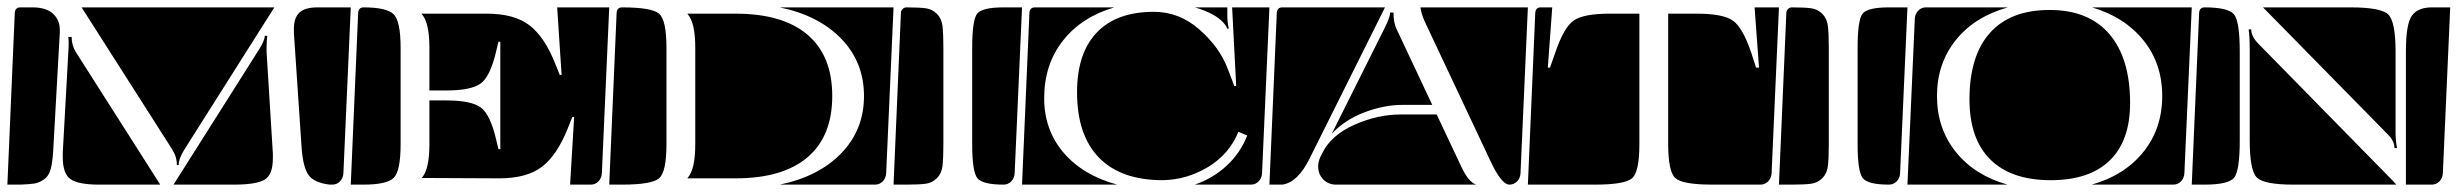

<svg xmlns="http://www.w3.org/2000/svg" viewBox="-20 -510 6656 520"><path d="M776 -432Q776 -462 791 -476Q806 -490 840 -490H930L910 -40Q909 -27 900.5 -18.5Q892 -10 880 -10H873Q831 -15 816 -35.5Q801 -56 797 -108L776 -420Q776 -426 776 -432ZM450 -10 679 -372Q697 -399 697 -413H704Q702 -400 702 -383Q702 -376 702 -369L719 -94Q719 -87 719 -81Q719 -36 696 -23Q673 -10 614 -10ZM150 -84Q150 -90 150 -97L165 -368Q166 -382 166 -392.5Q166 -403 165 -410H174Q174 -387 186 -368L414 -10H248Q193 -10 171.5 -24.5Q150 -39 150 -84ZM0 -10 20 -475Q21 -490 35 -490H68Q105 -490 123.5 -473Q142 -456 142 -429Q142 -426 142 -423L124 -100Q122 -69 117 -51Q112 -33 99 -24Q86 -15 73.5 -13Q61 -11 35 -10ZM201 -490H723L480 -106Q464 -81 464 -63H459Q459 -86 446 -106Z M1122 -28Q1143 -50 1143 -120V-238H1189Q1256 -238 1282 -219Q1308 -200 1324 -131L1330 -106H1335V-397H1330L1324 -372Q1308 -303 1282 -284Q1256 -265 1189 -265H1143V-380Q1143 -450 1122 -472V-473H1298Q1373 -473 1414 -441.5Q1455 -410 1484 -337L1496 -307H1501L1489 -490H1630L1610 -40Q1609 -27 1600.5 -18.5Q1592 -10 1580 -10H1524L1535 -193H1530L1518 -163Q1489 -90 1448 -58.5Q1407 -27 1332 -27ZM930 -10 950 -475Q951 -490 965 -490Q1027 -490 1046 -471.5Q1065 -453 1065 -380V-120Q1065 -47 1046.5 -28.5Q1028 -10 965 -10Z M1630 -10 1650 -475Q1651 -490 1665 -490Q1746 -490 1765.5 -472.5Q1785 -455 1785 -380V-120Q1785 -45 1765.5 -27.5Q1746 -10 1665 -10ZM2092 -10Q2198 -32 2259 -95.5Q2320 -159 2320 -250Q2320 -341 2259 -404.5Q2198 -468 2092 -490H2400L2380 -40Q2379 -27 2370.5 -18.5Q2362 -10 2350 -10ZM1842 -27V-28Q1863 -50 1863 -120V-380Q1863 -450 1842 -472V-473H1972Q2100 -473 2167 -416Q2234 -359 2234 -250Q2234 -141 2167 -84Q2100 -27 1972 -27Z M2613 -120V-380Q2613 -456 2626.5 -473Q2640 -490 2698 -490H2748L2728 -40Q2727 -27 2718.5 -18.5Q2710 -10 2698 -10Q2641 -10 2627 -27.5Q2613 -45 2613 -120ZM2400 -10 2420 -475Q2420 -481 2424.5 -485.5Q2429 -490 2435 -490Q2471 -490 2488 -487.5Q2505 -485 2517.5 -472.5Q2530 -460 2532.5 -440Q2535 -420 2535 -380V-120Q2535 -80 2532.5 -60Q2530 -40 2517.5 -27.5Q2505 -15 2488 -12.5Q2471 -10 2435 -10Z M2748 -10 2768 -475Q2769 -490 2783 -490H2998Q2909 -464 2858.5 -399.5Q2808 -335 2808 -244Q2808 -158 2860.5 -96.5Q2913 -35 3006 -10ZM2897 -260Q2897 -366 2950.5 -422Q3004 -478 3105 -478Q3174 -478 3228.5 -430Q3283 -382 3305 -324L3323 -277H3328L3317 -490H3418L3398 -40Q3397 -27 3388.5 -18.5Q3380 -10 3368 -10H3216Q3265 -27 3302 -61Q3339 -95 3358 -143L3334 -153Q3309 -92 3251.5 -57.5Q3194 -23 3129 -22Q3016 -22 2956.5 -83Q2897 -144 2897 -260ZM3216 -490H3304V-467Q3304 -449 3308 -433L3304 -432Q3302 -439 3294 -448Q3271 -474 3216 -490Z M3418 -10 3438 -475Q3439 -490 3453 -490H3731L3527 -81Q3495 -16 3453 -10ZM3827 -490H4118L4098 -40Q4097 -27 4088.5 -18.5Q4080 -10 4068 -10Q4047 -10 4018 -71L3839 -451Q3830 -470 3827 -490ZM3550 -59Q3550 -73 3557 -87L3561 -95Q3585 -144 3648 -172Q3711 -200 3774 -200H3871L3938 -58Q3957 -17 3978 -10H3595Q3574 -12 3562 -26Q3550 -40 3550 -59ZM3587 -148 3730 -434Q3745 -464 3745 -476H3754Q3754 -449 3762 -432L3859 -226H3779Q3729 -226 3676 -206Q3623 -186 3587 -148Z M4118 -10 4138 -475Q4139 -490 4153 -490H4184L4172 -327H4178L4192 -367Q4215 -435 4241.5 -454Q4268 -473 4340 -473H4420V-120Q4420 -45 4400.5 -27.5Q4381 -10 4300 -10ZM4498 -120V-473H4575Q4647 -473 4673.5 -454Q4700 -435 4723 -367L4736 -327H4744L4732 -490H4798L4778 -40Q4777 -27 4768.5 -18.5Q4760 -10 4748 -10H4618Q4537 -10 4517.5 -27.5Q4498 -45 4498 -120Z M5011 -120V-380Q5011 -456 5024.5 -473Q5038 -490 5096 -490H5146L5126 -40Q5125 -27 5116.5 -18.5Q5108 -10 5096 -10Q5039 -10 5025 -27.5Q5011 -45 5011 -120ZM4798 -10 4818 -475Q4818 -481 4822.5 -485.5Q4827 -490 4833 -490Q4869 -490 4886 -487.5Q4903 -485 4915.5 -472.5Q4928 -460 4930.5 -440Q4933 -420 4933 -380V-120Q4933 -80 4930.5 -60Q4928 -40 4915.5 -27.5Q4903 -15 4886 -12.5Q4869 -10 4833 -10Z M5146 -10 5166 -460Q5167 -473 5175.5 -481.5Q5184 -490 5196 -490H5418Q5328 -465 5277 -401.5Q5226 -338 5226 -250Q5226 -162 5277 -98.5Q5328 -35 5417 -10ZM5645 -10Q5734 -35 5785 -98.5Q5836 -162 5836 -250Q5836 -338 5785 -401Q5734 -464 5646 -490H5916L5896 -40Q5895 -27 5886.5 -18.5Q5878 -10 5866 -10ZM5314 -241Q5314 -359 5369.5 -421Q5425 -483 5531 -483Q5637 -483 5693 -417.5Q5749 -352 5749 -231Q5749 -129 5694 -75.5Q5639 -22 5534 -22Q5427 -22 5370.5 -78Q5314 -134 5314 -241Z M6496 -10V-370Q6496 -446 6512.5 -468Q6529 -490 6566 -490H6616L6596 -40Q6595 -27 6586.5 -18.5Q6578 -10 6566 -10ZM6070 -430 6077 -431Q6077 -411 6097 -391L6460 -21Q6465 -16 6470 -10H6191Q6112 -10 6092.5 -29Q6073 -48 6073 -130V-370Q6073 -415 6070 -430ZM6109 -490H6346Q6428 -490 6448 -471Q6468 -452 6468 -370V-151Q6468 -130 6472 -109H6465Q6465 -128 6447 -146ZM5916 -10 5936 -475Q5937 -490 5951 -490Q6015 -490 6030.5 -471Q6046 -452 6046 -370V-130Q6046 -48 6031 -29Q6016 -10 5951 -10Z"/></svg>

Font: PrimecolorB
Style: Medium
Weight: 500
Designer: gluk
Foundry: gluk
Version: Version 0.672